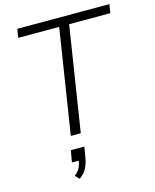

<svg xmlns="http://www.w3.org/2000/svg" viewBox="-139 -798 932 1154"><g transform="rotate(-15 327.5 -221.0)"><path d="M226 0 328 -651H73L82 -705H655L646 -651H390L288 0ZM211 263 187 238Q214 216 222.5 195.5Q231 175 235 148L251 156H191L204 83H288L277 147Q271 185 256 213.5Q241 242 211 263Z"/></g></svg>

Font: Mulish ExtraLight Light
Style: Italic
Weight: 300
Italic angle: -9°
Version: Version 3.603